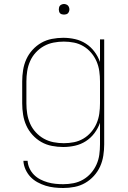

<svg xmlns="http://www.w3.org/2000/svg" viewBox="-20 -727 640 960"><path d="M296 213Q274 213 251.5 210.5Q229 208 208 201.5Q187 195 167 184Q147 173 132 157Q117 141 107.5 120Q98 99 97 77H118Q119 96 127.5 114.5Q136 133 150 147Q164 161 181.5 170Q199 179 218 184.5Q237 190 257 192Q277 194 296 194Q322 194 347.5 189Q373 184 395.5 171Q418 158 435 138.5Q452 119 462.5 95.5Q473 72 476.5 46.5Q480 21 480 -5V-113Q470 -85 452 -61Q434 -37 409 -21Q384 -5 355 1.5Q326 8 296 8Q268 8 239.5 2.5Q211 -3 186.5 -17Q162 -31 142.5 -52.5Q123 -74 111.5 -99.5Q100 -125 95.5 -153.5Q91 -182 91 -210V-320Q91 -348 95.5 -376.5Q100 -405 111.5 -430.5Q123 -456 142.5 -477.5Q162 -499 186.5 -513Q211 -527 239.5 -532.5Q268 -538 296 -538Q326 -538 355 -531.5Q384 -525 409 -509Q434 -493 452 -469Q470 -445 480 -417V-530H501V-5Q501 23 496.5 51.5Q492 80 480.5 105.5Q469 131 449.5 152.5Q430 174 405.5 188Q381 202 353 207.5Q325 213 296 213ZM299 -11Q325 -11 350 -16Q375 -21 397 -34Q419 -47 436 -67Q453 -87 463 -110.5Q473 -134 476.5 -159Q480 -184 480 -210V-320Q480 -346 476.5 -371Q473 -396 463 -419.5Q453 -443 436 -463Q419 -483 397 -496Q375 -509 350 -514Q325 -519 299 -519Q273 -519 247.5 -514Q222 -509 199.5 -496.5Q177 -484 159 -464.5Q141 -445 130.5 -421Q120 -397 116 -371.5Q112 -346 112 -320V-210Q112 -184 116 -158.5Q120 -133 130.5 -109Q141 -85 159 -65.5Q177 -46 199.5 -33.5Q222 -21 247.5 -16Q273 -11 299 -11ZM300 -654Q295 -654 289.5 -655.5Q284 -657 280.5 -660.5Q277 -664 275.5 -669.5Q274 -675 274 -680Q274 -685 275.5 -690.5Q277 -696 280.5 -699.5Q284 -703 289.5 -705Q295 -707 300 -707Q305 -707 310.5 -705Q316 -703 319.5 -699.5Q323 -696 325 -690.5Q327 -685 327 -680Q327 -675 325 -669.5Q323 -664 319.5 -660.5Q316 -657 310.5 -655.5Q305 -654 300 -654Z"/></svg>

Font: Iosevka Curly Thin Extended
Style: Regular
Weight: 100
Width: 7
Monospace: yes
Designer: Belleve Invis
Foundry: Belleve Invis
Version: Version 11.1.0; ttfautohint (v1.8.3)